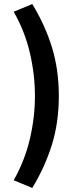

<svg xmlns="http://www.w3.org/2000/svg" viewBox="-20 -755 384 954"><path d="M140.3 178.9 48.1 140.6Q103.2 43.1 128.4 -64.5Q153.6 -172 153.6 -278Q153.6 -384.8 128.4 -492.5Q103.2 -600.1 48.1 -696.6L140.3 -734.9Q203.1 -632.6 237.7 -521.3Q272.3 -410 272.3 -278Q272.3 -146 237.7 -35.1Q203.1 75.8 140.3 178.9Z"/></svg>

Font: Source Sans Variable
Style: Regular
Weight: 200
Designer: Paul D. Hunt
Foundry: Adobe Systems Incorporated
Version: Version 3.006;hotconv 1.0.111;makeotfexe 2.5.65597